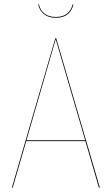

<svg xmlns="http://www.w3.org/2000/svg" viewBox="-20 -855 509 875"><path d="M234.4 -773.9Q201.2 -773.9 180.9 -790Q160.6 -806.2 153.8 -834.5L157.2 -835Q171.9 -777.8 234.4 -777.8Q296.4 -777.8 311 -835L314.5 -834.5Q299.8 -773.9 234.4 -773.9ZM430.7 0 369.1 -211.9H99.6L38.1 0H34.2L231.9 -680.2H236.3L435.1 0ZM100.6 -215.8H368.2L233.9 -676.3Z"/></svg>

Font: Fira Sans Compressed Four
Style: Regular
Weight: 100
Width: 1
Designer: Carrois Corporate & Edenspiekermann AG
Foundry: Carrois Corporate GbR & Edenspiekermann AG
Version: Version 4.203;PS 004.203;hotconv 1.0.88;makeotf.lib2.5.64775